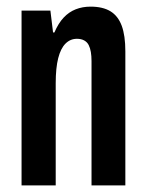

<svg xmlns="http://www.w3.org/2000/svg" viewBox="-20 -559 439 579"><path d="M45 0V-527H132L140 -461H144Q156 -489 172 -506Q188 -523 208.5 -531Q229 -539 253 -539Q290 -539 313 -525Q336 -511 347 -481.5Q358 -452 358 -404V0H256V-375Q256 -390 254 -402Q252 -414 247.5 -423Q243 -432 234 -437Q225 -442 212 -442Q192 -442 177.5 -427.5Q163 -413 155.5 -383.5Q148 -354 148 -308V0Z"/></svg>

Font: Archivo ExtraCondensed SemiBold
Style: Regular
Weight: 600
Width: 2
Designer: Hector Gatti
Foundry: Omnibus-Type
Version: Version 2.001